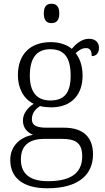

<svg xmlns="http://www.w3.org/2000/svg" viewBox="-20 -770 565 1030"><path d="M256 -646C280 -646 298 -658 298 -698C298 -738 280 -750 256 -750C233 -750 215 -738 215 -698C215 -658 233 -646 256 -646ZM234 240C399 240 479 169 479 58C479 -30 431 -85 323 -85H230C177 -85 151 -97 151 -130C151 -164 171 -186 195 -201C207 -197 237 -194 253 -194C367 -194 423 -265 423 -364C423 -419 407 -458 386 -485C405 -501 419 -512 442 -512C465 -512 472 -494 472 -469C499 -469 511 -488 511 -514C511 -540 494 -562 457 -562C415 -562 383 -529 365 -508C343 -528 301 -544 253 -544C136 -544 76 -473 76 -366C76 -302 103 -240 161 -213C129 -193 103 -162 103 -123C103 -82 129 -58 157 -47C95 -36 35 8 35 88C35 183 102 240 234 240ZM250 -231C180 -231 140 -273 140 -364C140 -462 179 -506 250 -506C323 -506 359 -463 359 -365C359 -269 323 -231 250 -231ZM237 202C125 202 92 149 92 85C92 0 150 -25 217 -25H312C383 -25 421 -5 421 68C421 150 372 202 237 202Z"/></svg>

Font: Noto Serif Devanagari Light
Style: Regular
Weight: 300
Designer: Universal Thirst, Indian Type Foundry and the Monotype Design Team
Foundry: Monotype Imaging Inc.
Version: Version 2.004